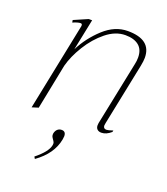

<svg xmlns="http://www.w3.org/2000/svg" viewBox="-132 -573 784 899"><g transform="rotate(20 260.5 -124.0)"><path d="M400 -40Q398 -30 398 -27Q398 -11 414 -11Q422 -11 446 -19L444 -11Q420 10 396 10Q383 10 375.5 3Q368 -4 368 -17Q368 -24 369 -28L434 -345Q438 -362 438 -379Q438 -419 414 -438.5Q390 -458 347 -458Q298 -458 252 -421Q206 -384 172.5 -329.5Q139 -275 126 -225L81 0L49 10L138 -427V-431Q138 -439 130 -439Q117 -439 92 -428L90 -440L159 -470H176L144 -314Q177 -379 232 -429.5Q287 -480 351 -480Q468 -480 468 -389Q468 -373 463 -348ZM239 85Q239 88 237 102Q223 177 146 232L140 222Q195 178 202 144Q204 135 202 129.5Q200 124 194 116Q189 109 187 104Q185 99 186 90Q189 76 197.5 68.5Q206 61 218 61Q239 61 239 85Z"/></g></svg>

Font: Taviraj Thin
Style: Italic
Weight: 250
Italic angle: -12°
Designer: Katatrad Team
Foundry: CadsonDemak
Version: Version 1.001